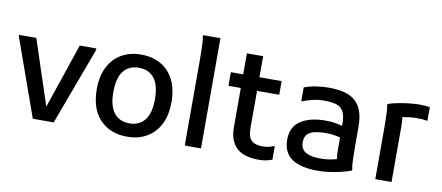

<svg xmlns="http://www.w3.org/2000/svg" viewBox="-68 -1026 3003 1304"><g transform="rotate(10 1433.0 -374.0)"><path d="M201 0 11 -533V-545H129L277 -97L429 -545H543V-533L345 0Z M594 -274Q594 -365 627 -428.5Q660 -492 718 -524.5Q776 -557 852 -557Q928 -557 986 -524.5Q1044 -492 1076.5 -428.5Q1109 -365 1109 -274Q1109 -183 1076.5 -120Q1044 -57 986 -24Q928 9 852 9Q735 9 664.5 -64.5Q594 -138 594 -274ZM708 -274Q708 -179 745 -131Q782 -83 852 -83Q921 -83 958 -131Q995 -179 995 -274Q995 -370 958 -418Q921 -466 852 -466Q782 -466 745 -418Q708 -370 708 -274Z M1249 0V-589Q1249 -609 1248.5 -640.5Q1248 -672 1246.5 -703Q1245 -734 1241 -752L1243 -760H1361V0Z M1760 8Q1654 8 1605 -40.5Q1556 -89 1556 -179V-451H1471V-545H1556V-690H1668V-545H1821V-451H1668V-189Q1668 -134 1692.5 -110Q1717 -86 1770 -86Q1811 -86 1843 -101H1852V-9Q1835 -2 1812 3Q1789 8 1760 8Z M2169 12Q2049 12 1988 -30Q1927 -72 1927 -161Q1927 -249 1991 -291Q2055 -333 2162 -333Q2199 -333 2227.5 -328Q2256 -323 2278 -317V-329Q2278 -387 2261.5 -416.5Q2245 -446 2212 -455.5Q2179 -465 2129 -465Q2089 -465 2049 -455.5Q2009 -446 1985 -435H1976V-529Q2012 -543 2056.5 -550Q2101 -557 2143 -557Q2195 -557 2240 -548Q2285 -539 2318.5 -514.5Q2352 -490 2370.5 -445Q2389 -400 2389 -329V-200Q2389 -180 2389.5 -148Q2390 -116 2391.5 -85.5Q2393 -55 2398 -37L2395 -29Q2362 -17 2322 -7.5Q2282 2 2242 7Q2202 12 2169 12ZM2034 -161Q2034 -114 2069 -93.5Q2104 -73 2170 -73Q2232 -73 2283 -89Q2280 -105 2279 -123.5Q2278 -142 2278 -167V-237Q2256 -243 2230 -246.5Q2204 -250 2181 -250Q2106 -250 2070 -230.5Q2034 -211 2034 -161Z M2563 0V-346Q2563 -366 2562.5 -397.5Q2562 -429 2560.5 -460Q2559 -491 2555 -509L2557 -517Q2584 -527 2622 -534.5Q2660 -542 2700 -546.5Q2740 -551 2772 -551Q2794 -551 2811 -549.5Q2828 -548 2843 -546V-452H2835Q2821 -455 2802.5 -456Q2784 -457 2768 -457Q2743 -457 2718 -454Q2693 -451 2671 -447Q2675 -421 2675 -383V0Z"/></g></svg>

Font: Kufam Medium
Style: Regular
Weight: 500
Designer: Wael Morcos, Artur Schmal
Foundry: Original Type
Version: Version 1.300; ttfautohint (v1.8.3)